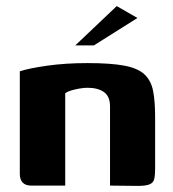

<svg xmlns="http://www.w3.org/2000/svg" viewBox="-20 -609 567 630"><path d="M83 0Q45 0 45 -39V-375Q75 -385 135 -393.5Q195 -402 267 -402Q344 -402 388.5 -393.5Q433 -385 454.5 -364.5Q476 -344 482.5 -310Q489 -276 489 -225V-56Q489 -34 486 -21.5Q483 -9 470.5 -4Q458 1 432 1L341 0V-260Q341 -293 321 -307Q301 -321 267 -321Q255 -321 241 -318.5Q227 -316 214.5 -312.5Q202 -309 194 -303V0ZM227 -460 363 -589 431 -550 288 -460Z"/></svg>

Font: Genos Thin
Style: Bold
Weight: 700
Version: Version 1.010